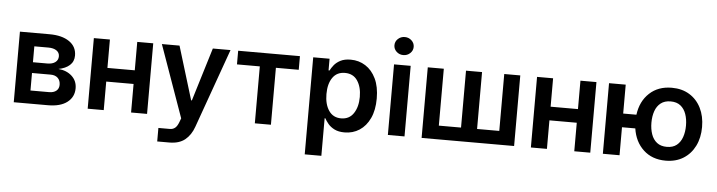

<svg xmlns="http://www.w3.org/2000/svg" viewBox="-54 -1018 5516 1478"><g transform="rotate(5 2704.5 -278.5)"><path d="M66.1 0V-545.5H295.1Q391.7 -545.5 448.2 -506.6Q504.6 -467.7 504.6 -398.8Q504.6 -352.6 472.8 -324Q441.1 -295.5 386.4 -285.2Q450.6 -279.5 490.9 -242.4Q531.2 -205.3 531.2 -148.1Q531.2 -80.6 478.7 -40.3Q426.1 0 330.3 0ZM186.4 -101.2H330.3Q365.8 -101.2 386 -118.1Q406.2 -134.9 406.2 -164.1Q406.2 -197.8 386 -217.2Q365.8 -236.5 330.3 -236.5H186.4ZM186.4 -319.6H297.6Q336.6 -319.6 359 -336.5Q381.4 -353.3 381.4 -382.5Q381.4 -410.5 358.3 -426.5Q335.2 -442.5 295.1 -442.5H186.4Z M761.4 -545.5V-326H972.7V-545.5H1096.2V0H972.7V-220.5H761.4V0H637.4V-545.5Z M1286.2 204.5H1192.5V100.1H1283Q1305 99.8 1321.4 86.5Q1337.7 73.2 1349.8 40.8L1360.8 11.4L1163 -545.5H1299.4L1425.1 -133.5H1430.8L1556.8 -545.5H1693.5L1475.1 66.1Q1452.1 131.4 1406.8 168Q1361.5 204.5 1286.2 204.5Z M1752.5 -440V-545.5H2229.8V-440H2053.3V0H1929V-440Z M2332.4 204.5V-545.5H2458.8V-455.3H2466.3Q2476.2 -475.1 2494.1 -497.7Q2512.1 -520.2 2543.1 -536.4Q2574.2 -552.6 2622.2 -552.6Q2685.4 -552.6 2736.3 -520.2Q2787.3 -487.9 2817.3 -425.4Q2847.3 -362.9 2847.3 -272Q2847.3 -182.2 2817.8 -119.3Q2788.4 -56.5 2737.6 -23.4Q2686.8 9.6 2622.5 9.6Q2575.6 9.6 2544.7 -6Q2513.8 -21.7 2495.2 -43.9Q2476.6 -66.1 2466.3 -85.9H2460.9V204.5ZM2458.5 -272.7Q2458.5 -193.5 2491.8 -144.7Q2525.2 -95.9 2586.6 -95.9Q2650.2 -95.9 2683.2 -146Q2716.3 -196 2716.3 -272.7Q2716.3 -349.1 2683.6 -398.1Q2650.9 -447.1 2586.6 -447.1Q2524.5 -447.1 2491.5 -399.7Q2458.5 -352.3 2458.5 -272.7Z M2957 0V-545.5H3085.6V0ZM3021.7 -622.9Q2990.8 -622.9 2968.9 -643.3Q2947.1 -663.7 2947.1 -692.5Q2947.1 -721.6 2968.9 -742Q2990.8 -762.4 3021.7 -762.4Q3052.2 -762.4 3074 -742Q3095.9 -721.6 3095.9 -692.5Q3095.9 -663.7 3074 -643.3Q3052.2 -622.9 3021.7 -622.9Z M3217.7 -545.5H3341.6V-105.8H3513.1V-545.5H3637.1V-105.8H3808.6V-545.5H3932.5V0H3217.7Z M4186.1 -545.5V-326H4397.4V-545.5H4521V0H4397.4V-220.5H4186.1V0H4062.1V-545.5Z M4747.2 -545.5V-322.1H4849.4Q4863.3 -426.5 4930.6 -489.5Q4997.9 -552.6 5103.7 -552.6Q5182.5 -552.6 5240.2 -517Q5297.9 -481.5 5329.5 -418.3Q5361.2 -355.1 5361.2 -271.7Q5361.2 -188.2 5329.5 -124.6Q5297.9 -61.1 5240.2 -25.2Q5182.5 10.7 5103.7 10.7Q4998.9 10.7 4932 -51.7Q4865.1 -114 4850.1 -216.3H4747.2V0H4618.3V-545.5ZM5103.7 -95.9Q5150.6 -95.9 5179.9 -119.3Q5209.2 -142.8 5223 -182.5Q5236.9 -222.3 5236.9 -271.7Q5236.9 -321 5223 -360.6Q5209.2 -400.2 5179.9 -423.7Q5150.6 -447.1 5103.7 -447.1Q5056.8 -447.1 5027.2 -423.8Q4997.5 -400.6 4983.7 -361Q4969.8 -321.4 4969.8 -271.7Q4969.8 -222.3 4983.7 -182.4Q4997.5 -142.4 5027.2 -119.1Q5056.8 -95.9 5103.7 -95.9Z"/></g></svg>

Font: Inter Zeller Semi Bold
Style: Regular
Weight: 600
Designer: Rasmus Andersson; Joe Bland
Foundry: zeller
Version: Version 3.015;git-dec3a8cb1